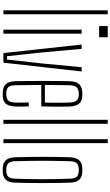

<svg xmlns="http://www.w3.org/2000/svg" viewBox="293 -1133 846 1472"><g transform="rotate(90 716.0 -397.0)"><path d="M59 0V-800H89.5V0Z M180 -734V-800H265.5V-734ZM207.5 0V-600H238V0Z M387 0 321.5 -600H354.5L382 -296.5L411 -27.5H436.5L466.5 -296.5L495.5 -600H528L460.5 0Z M702 5.5Q649 5.5 626.5 -17.2Q604 -40 602.5 -92Q601.5 -142.5 601 -194.5Q600.5 -246.5 600.5 -299.2Q600.5 -352 601 -404.2Q601.5 -456.5 602.5 -507Q604 -560 627.2 -582.8Q650.5 -605.5 702 -605.5Q750.5 -605.5 772.2 -582.8Q794 -560 796.5 -508Q797 -490.5 797.5 -459.8Q798 -429 797.8 -386.2Q797.5 -343.5 795.5 -290.5H631.5Q631.5 -245.5 632.2 -197.2Q633 -149 633.5 -90.5Q634.5 -50.5 649.8 -36.2Q665 -22 700 -22Q735 -22 749.8 -36.2Q764.5 -50.5 766 -90.5Q767 -112 767 -137.5Q767 -163 765.5 -194.5H795.5Q797 -164.5 797.2 -139Q797.5 -113.5 796.5 -92Q794 -40 774 -17.2Q754 5.5 702 5.5ZM631.5 -318H766.5Q767.5 -359.5 767.8 -396.5Q768 -433.5 767.5 -462.8Q767 -492 766 -509Q764.5 -546.5 749.8 -562.2Q735 -578 702 -578Q666 -578 650.2 -562.2Q634.5 -546.5 633.5 -509Q633 -454 632.2 -408Q631.5 -362 631.5 -318Z M898.5 0V-800H929V0Z M1047 0V-800H1077.5V0Z M1283.5 5.5Q1248.5 5.5 1227.5 -4.8Q1206.5 -15 1196.8 -36.8Q1187 -58.5 1185.5 -93.5Q1184 -144 1183.2 -195.8Q1182.5 -247.5 1182.5 -299.5Q1182.5 -351.5 1183.2 -403.2Q1184 -455 1185.5 -505.5Q1187 -541.5 1196.8 -563.2Q1206.5 -585 1227.5 -595.2Q1248.5 -605.5 1283.5 -605.5Q1318.5 -605.5 1339.2 -595.2Q1360 -585 1369.8 -563.2Q1379.5 -541.5 1380.5 -505.5Q1382 -455 1382.8 -403.2Q1383.5 -351.5 1383.5 -299.8Q1383.5 -248 1382.8 -196.2Q1382 -144.5 1380.5 -93.5Q1379.5 -58.5 1369.8 -36.8Q1360 -15 1339.2 -4.8Q1318.5 5.5 1283.5 5.5ZM1283.5 -22Q1318.5 -22 1333.8 -36.5Q1349 -51 1350 -90.5Q1352 -151.5 1353 -202Q1354 -252.5 1354 -299.8Q1354 -347 1353 -397.2Q1352 -447.5 1350 -508.5Q1349 -549 1334.2 -563.5Q1319.5 -578 1283.5 -578Q1247 -578 1232.2 -563.5Q1217.5 -549 1216 -508.5Q1214.5 -447.5 1213.5 -397.2Q1212.5 -347 1212.5 -299.8Q1212.5 -252.5 1213.5 -202Q1214.5 -151.5 1216 -90.5Q1217.5 -51 1232.8 -36.5Q1248 -22 1283.5 -22Z"/></g></svg>

Font: Big Shoulders Display ExtraLight
Style: Regular
Weight: 250
Designer: Patric King
Foundry: XO Type Co
Version: Version 2.002